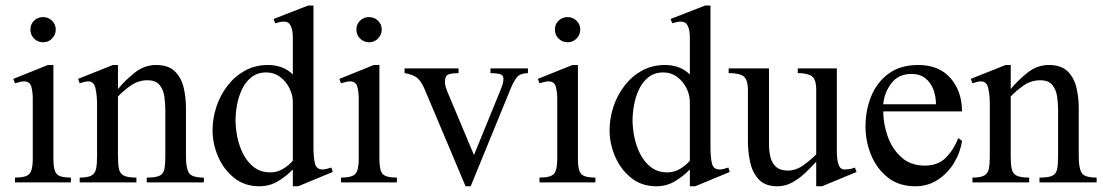

<svg xmlns="http://www.w3.org/2000/svg" viewBox="-20 -647 3911 681"><path d="M177.7 -542.5Q177.7 -523.9 164.8 -510.5Q151.9 -497.1 132.8 -497.1Q114.3 -497.1 101.1 -510Q87.9 -522.9 87.9 -542.5Q87.9 -561.5 101.1 -574Q114.3 -586.4 132.8 -586.4Q151.4 -586.4 164.6 -573.5Q177.7 -560.5 177.7 -542.5ZM231.4 0H33.2V-17.1Q72.8 -17.1 84.5 -30.5Q96.2 -43.9 96.2 -82.5V-298.8Q96.2 -318.8 91.3 -338.6Q86.4 -358.4 64.9 -358.4Q58.1 -358.4 49.8 -356.2Q41.5 -354 33.2 -351.6L27.3 -367.2L149.9 -416.5H169.4V-82.5Q169.4 -43.9 180.7 -30.5Q191.9 -17.1 231.4 -17.1Z M703.1 0H500.5V-17.1Q531.2 -17.1 545.2 -23.4Q559.1 -29.8 562.7 -46.1Q566.4 -62.5 566.4 -91.3V-256.8Q566.4 -279.8 563 -304.2Q559.6 -328.6 546.1 -345.5Q532.7 -362.3 502.9 -362.3Q471.2 -362.3 444.8 -344.2Q418.5 -326.2 398.4 -304.7V-91.3Q398.4 -63 402.1 -46.9Q405.8 -30.8 419.7 -23.9Q433.6 -17.1 463.9 -17.1V0H262.7V-17.1Q292.5 -17.1 305.2 -24.9Q317.9 -32.7 321 -49.3Q324.2 -65.9 324.2 -91.3V-277.8Q324.2 -308.1 318.8 -333.3Q313.5 -358.4 293 -358.4Q285.6 -358.4 277.8 -356.2Q270 -354 262.7 -351.6L256.8 -367.2L380.4 -416.5H398.4V-331.1Q422.9 -361.3 457.5 -388.9Q492.2 -416.5 533.7 -416.5Q577.6 -416.5 600.6 -393.6Q623.5 -370.6 631.6 -335.7Q639.6 -300.8 639.6 -264.2V-91.3Q639.6 -52.7 649.4 -34.9Q659.2 -17.1 703.1 -17.1Z M1160.2 -37.1 1037.6 13.7H1018.6V-45.9Q994.1 -20.5 964.6 -3.4Q935.1 13.7 899.9 13.7Q847.2 13.7 810.1 -16.4Q772.9 -46.4 753.4 -92Q733.9 -137.7 733.9 -184.6Q733.9 -226.6 747.3 -267.6Q760.7 -308.6 786.4 -342.3Q812 -376 848.4 -396.2Q884.8 -416.5 930.7 -416.5Q955.1 -416.5 977.8 -408.7Q1000.5 -400.9 1018.6 -382.8V-513.7Q1018.6 -539.6 1011.5 -554.9Q1004.4 -570.3 987.3 -570.3Q979.5 -570.3 971.9 -568.6Q964.4 -566.9 956.1 -564.5L950.2 -579.6L1072.8 -627.4H1091.8V-124Q1091.8 -89.8 1096.9 -67.9Q1102.1 -45.9 1124 -45.9Q1131.3 -45.9 1139.4 -48.1Q1147.5 -50.3 1155.3 -52.7ZM1018.6 -76.7V-285.2Q1018.6 -310.5 1006.3 -334.7Q994.1 -358.9 973.1 -374.5Q952.1 -390.1 924.8 -390.1Q893.6 -390.1 872.3 -373.5Q851.1 -356.9 838.6 -330.8Q826.2 -304.7 820.8 -275.4Q815.4 -246.1 815.4 -220.7Q815.4 -192.9 821.8 -160.9Q828.1 -128.9 842.8 -100.3Q857.4 -71.8 881.1 -53.7Q904.8 -35.6 939 -35.6Q962.9 -35.6 983.2 -47.6Q1003.4 -59.6 1018.6 -76.7Z M1334 -542.5Q1334 -523.9 1321 -510.5Q1308.1 -497.1 1289.1 -497.1Q1270.5 -497.1 1257.3 -510Q1244.1 -522.9 1244.1 -542.5Q1244.1 -561.5 1257.3 -574Q1270.5 -586.4 1289.1 -586.4Q1307.6 -586.4 1320.8 -573.5Q1334 -560.5 1334 -542.5ZM1387.7 0H1189.5V-17.1Q1229 -17.1 1240.7 -30.5Q1252.4 -43.9 1252.4 -82.5V-298.8Q1252.4 -318.8 1247.6 -338.6Q1242.7 -358.4 1221.2 -358.4Q1214.4 -358.4 1206.1 -356.2Q1197.8 -354 1189.5 -351.6L1183.6 -367.2L1306.2 -416.5H1325.7V-82.5Q1325.7 -43.9 1336.9 -30.5Q1348.1 -17.1 1387.7 -17.1Z M1852.5 -404.3V-387.7Q1824.2 -386.7 1813.2 -372.8Q1802.2 -358.9 1792 -334.5L1649.4 13.7H1631.3L1486.3 -330.1Q1474.1 -358.9 1459.7 -370.8Q1445.3 -382.8 1415 -387.7V-404.3H1606.4V-387.7Q1587.4 -387.7 1572.8 -383.8Q1558.1 -379.9 1558.1 -356.4Q1558.1 -346.7 1561 -337.6Q1564 -328.6 1567.4 -320.3L1661.1 -97.2L1756.3 -330.1Q1759.8 -338.4 1762.7 -347.9Q1765.6 -357.4 1765.6 -367.2Q1765.6 -381.8 1751.2 -384.8Q1736.8 -387.7 1719.7 -387.7V-404.3Z M2038.1 -542.5Q2038.1 -523.9 2025.1 -510.5Q2012.2 -497.1 1993.2 -497.1Q1974.6 -497.1 1961.4 -510Q1948.2 -522.9 1948.2 -542.5Q1948.2 -561.5 1961.4 -574Q1974.6 -586.4 1993.2 -586.4Q2011.7 -586.4 2024.9 -573.5Q2038.1 -560.5 2038.1 -542.5ZM2091.8 0H1893.6V-17.1Q1933.1 -17.1 1944.8 -30.5Q1956.5 -43.9 1956.5 -82.5V-298.8Q1956.5 -318.8 1951.7 -338.6Q1946.8 -358.4 1925.3 -358.4Q1918.5 -358.4 1910.2 -356.2Q1901.9 -354 1893.6 -351.6L1887.7 -367.2L2010.3 -416.5H2029.8V-82.5Q2029.8 -43.9 2041 -30.5Q2052.2 -17.1 2091.8 -17.1Z M2568.4 -37.1 2445.8 13.7H2426.8V-45.9Q2402.3 -20.5 2372.8 -3.4Q2343.3 13.7 2308.1 13.7Q2255.4 13.7 2218.3 -16.4Q2181.2 -46.4 2161.6 -92Q2142.1 -137.7 2142.1 -184.6Q2142.1 -226.6 2155.5 -267.6Q2168.9 -308.6 2194.6 -342.3Q2220.2 -376 2256.6 -396.2Q2293 -416.5 2338.9 -416.5Q2363.3 -416.5 2386 -408.7Q2408.7 -400.9 2426.8 -382.8V-513.7Q2426.8 -539.6 2419.7 -554.9Q2412.6 -570.3 2395.5 -570.3Q2387.7 -570.3 2380.1 -568.6Q2372.6 -566.9 2364.3 -564.5L2358.4 -579.6L2481 -627.4H2500V-124Q2500 -89.8 2505.1 -67.9Q2510.3 -45.9 2532.2 -45.9Q2539.6 -45.9 2547.6 -48.1Q2555.7 -50.3 2563.5 -52.7ZM2426.8 -76.7V-285.2Q2426.8 -310.5 2414.6 -334.7Q2402.3 -358.9 2381.3 -374.5Q2360.4 -390.1 2333 -390.1Q2301.8 -390.1 2280.5 -373.5Q2259.3 -356.9 2246.8 -330.8Q2234.4 -304.7 2229 -275.4Q2223.6 -246.1 2223.6 -220.7Q2223.6 -192.9 2230 -160.9Q2236.3 -128.9 2251 -100.3Q2265.6 -71.8 2289.3 -53.7Q2313 -35.6 2347.2 -35.6Q2371.1 -35.6 2391.4 -47.6Q2411.6 -59.6 2426.8 -76.7Z M3018.1 -37.1 2895.5 13.7H2875V-73.2Q2857.4 -54.2 2836.2 -33.9Q2814.9 -13.7 2790.3 0Q2765.6 13.7 2737.3 13.7Q2693.4 13.7 2670.9 -11Q2648.4 -35.6 2640.6 -72.3Q2632.8 -108.9 2632.8 -144V-325.2Q2632.8 -364.7 2617.4 -376.2Q2602.1 -387.7 2564.5 -387.7V-404.3H2707.5V-134.3Q2707.5 -111.3 2712.6 -90.1Q2717.8 -68.8 2732.4 -55.4Q2747.1 -42 2774.4 -42Q2803.2 -42 2829.6 -61Q2856 -80.1 2875 -99.6V-328.6Q2875 -365.7 2859.4 -376.7Q2843.8 -387.7 2809.6 -387.7V-404.3H2948.2V-106.4Q2948.2 -97.7 2949.7 -83.3Q2951.2 -68.8 2956.8 -57.4Q2962.4 -45.9 2975.6 -45.9Q2995.1 -45.9 3012.2 -52.7Z M3378.9 -157.2 3392.1 -147.5Q3386.2 -106 3363.8 -69.1Q3341.3 -32.2 3306.2 -9.3Q3271 13.7 3226.6 13.7Q3168.5 13.7 3129.2 -17.3Q3089.8 -48.3 3069.8 -96.9Q3049.8 -145.5 3049.8 -198.2Q3049.8 -256.3 3070.3 -306.2Q3090.8 -356 3132.3 -386.2Q3173.8 -416.5 3237.3 -416.5Q3310.5 -416.5 3351.3 -369.9Q3392.1 -323.2 3392.1 -252H3112.8Q3112.8 -208.5 3128.4 -163.8Q3144 -119.1 3176.8 -89.4Q3209.5 -59.6 3260.3 -59.6Q3306.6 -59.6 3334.7 -87.6Q3362.8 -115.7 3378.9 -157.2ZM3112.8 -277.3H3299.8Q3299.8 -304.2 3290.8 -328.9Q3281.7 -353.5 3262.5 -369.1Q3243.2 -384.8 3212.4 -384.8Q3167 -384.8 3141.6 -351.6Q3116.2 -318.4 3112.8 -277.3Z M3869.6 0H3667V-17.1Q3697.8 -17.1 3711.7 -23.4Q3725.6 -29.8 3729.2 -46.1Q3732.9 -62.5 3732.9 -91.3V-256.8Q3732.9 -279.8 3729.5 -304.2Q3726.1 -328.6 3712.6 -345.5Q3699.2 -362.3 3669.4 -362.3Q3637.7 -362.3 3611.3 -344.2Q3585 -326.2 3564.9 -304.7V-91.3Q3564.9 -63 3568.6 -46.9Q3572.3 -30.8 3586.2 -23.9Q3600.1 -17.1 3630.4 -17.1V0H3429.2V-17.1Q3459 -17.1 3471.7 -24.9Q3484.4 -32.7 3487.5 -49.3Q3490.7 -65.9 3490.7 -91.3V-277.8Q3490.7 -308.1 3485.4 -333.3Q3480 -358.4 3459.5 -358.4Q3452.1 -358.4 3444.3 -356.2Q3436.5 -354 3429.2 -351.6L3423.3 -367.2L3546.9 -416.5H3564.9V-331.1Q3589.4 -361.3 3624 -388.9Q3658.7 -416.5 3700.2 -416.5Q3744.1 -416.5 3767.1 -393.6Q3790 -370.6 3798.1 -335.7Q3806.2 -300.8 3806.2 -264.2V-91.3Q3806.2 -52.7 3815.9 -34.9Q3825.7 -17.1 3869.6 -17.1Z"/></svg>

Font: Scheherazade New
Style: Regular
Weight: 400
Designer: SIL International
Foundry: SIL International
Version: Version 4.000